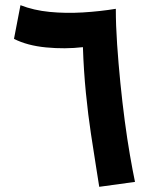

<svg xmlns="http://www.w3.org/2000/svg" viewBox="-20 -711 574 741"><path d="M363 10Q359 -16 350.5 -69Q342 -122 331 -194.5Q320 -267 311.5 -352.5Q303 -438 300 -529Q231 -521 158 -528Q85 -535 34 -561L59 -691Q110 -671 172 -665Q234 -659 300 -663Q366 -667 427 -677H428H427Q427 -613 432 -540Q437 -467 444.5 -391.5Q452 -316 461.5 -244.5Q471 -173 481.5 -112.5Q492 -52 501 -9Z"/></svg>

Font: Noto Sans Arabic SemCond
Style: Bold
Weight: 700
Width: 4
Designer: Monotype Design Team, Nadine Chahine, Nizar Qandah and Khaled Hosny
Foundry: Monotype Imaging Inc.
Version: Version 2.012; ttfautohint (v1.8.4.7-5d5b)